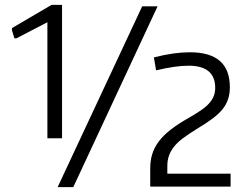

<svg xmlns="http://www.w3.org/2000/svg" viewBox="-20 -766 1016 786"><path d="M595 -76Q595 -109 603.5 -136Q612 -163 630.5 -187.5Q649 -212 678.5 -235Q708 -258 750 -282Q782 -300 803.5 -315Q825 -330 837.5 -344.5Q850 -359 855.5 -374Q861 -389 861 -406Q861 -497 752 -497Q723 -497 690 -492Q657 -487 619 -478L610 -531Q653 -542 689 -547Q725 -552 758 -552Q921 -552 921 -409Q921 -383 914 -361Q907 -339 891.5 -319.5Q876 -300 850 -280.5Q824 -261 787 -239Q753 -218 729.5 -200.5Q706 -183 692 -165Q678 -147 671.5 -128Q665 -109 665 -87V-55H924V-2H595ZM562 -740H625L280 0H216ZM174 -675 47 -609H39L29 -642V-651L191 -746H234V-200H174Z"/></svg>

Font: Encode Sans Normal
Style: Light
Weight: 300
Designer: Pablo Impallari, Andres Torresi
Foundry: Pablo Impallari, Andres Torresi
Version: Version 1.000; ttfautohint (v1.00) -l 8 -r 50 -G 200 -x 14 -